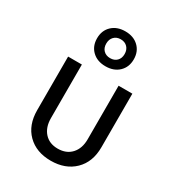

<svg xmlns="http://www.w3.org/2000/svg" viewBox="-199 -957 997 1087"><g transform="rotate(30 300.0 -413.0)"><path d="M299 10Q204 10 147 -46.5Q90 -103 90 -200V-550H180V-200Q180 -140 212 -104.5Q244 -69 299 -69Q355 -69 387.5 -104.5Q420 -140 420 -200V-550H510V-200Q510 -103 452 -46.5Q394 10 299 10ZM300 -608Q246 -608 213 -639.5Q180 -671 180 -722Q180 -773 213 -804.5Q246 -836 300 -836Q354 -836 387 -804.5Q420 -773 420 -722Q420 -671 387 -639.5Q354 -608 300 -608ZM300 -661Q327 -661 343.5 -677.5Q360 -694 360 -722Q360 -750 343.5 -767Q327 -784 300 -784Q273 -784 256.5 -767Q240 -750 240 -722Q240 -694 256.5 -677.5Q273 -661 300 -661Z"/></g></svg>

Font: JetBrainsMonoNL NFM
Style: Regular
Weight: 400
Monospace: yes
Designer: Philipp Nurullin, Konstantin Bulenkov
Foundry: JetBrains
Version: Version 2.304; ttfautohint (v1.8.4.7-5d5b);Nerd Fonts 3.3.0